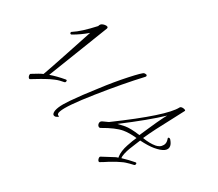

<svg xmlns="http://www.w3.org/2000/svg" viewBox="-117 -844 1167 1028"><g transform="rotate(20 466.5 -330.0)"><path d="M614 -35 627 -37Q627 -40 627 -44Q627 -58 633 -77Q639 -96 649.5 -115Q660 -134 667 -146Q674 -158 682 -169Q636 -182 602 -182Q558 -182 483 -154L479 -153Q473 -153 469 -158.5Q465 -164 465 -171Q465 -186 479 -190L514 -199Q795 -338 843 -402Q846 -406 854 -406Q858 -406 861.5 -405Q865 -404 868.5 -402.5Q872 -401 874 -399.5Q876 -398 876 -396Q876 -395 876 -394.5Q876 -394 875 -393Q858 -370 824 -327Q790 -284 763.5 -249Q737 -214 715 -181Q757 -166 791 -166Q802 -166 813 -170Q824 -174 832.5 -184.5Q841 -195 841 -210Q841 -216 840 -222Q838 -229 844 -229.5Q850 -230 854 -224Q866 -204 866 -190Q866 -151 788 -151Q757 -151 705 -163Q702 -158 688.5 -137Q675 -116 666 -101Q657 -86 649.5 -68Q642 -50 643 -40Q686 -45 721 -45Q730 -45 727 -36Q725 -29 718 -29Q706 -29 693.5 -27.5Q681 -26 672 -25Q663 -24 648 -19.5Q633 -15 627.5 -13.5Q622 -12 604.5 -5.5Q587 1 584.5 2Q582 3 561 12L540 20Q540 20 539.5 20Q539 20 538 20Q534 20 531.5 14.5Q529 9 529 3Q529 0 529.5 -2.5Q530 -5 531 -6.5Q532 -8 534 -9Q609 -34 614 -35ZM127 -327Q169 -334 219 -334Q228 -334 225 -325Q223 -318 216 -318Q203 -318 190 -317Q177 -316 162.5 -312.5Q148 -309 138.5 -306.5Q129 -304 112 -298Q95 -292 88.5 -289.5Q82 -287 62.5 -279.5Q43 -272 38 -270Q37 -270 36 -270Q32 -270 29.5 -275.5Q27 -281 27 -287Q27 -296 32 -298Q78 -317 97 -321Q116 -353 176 -464.5Q236 -576 256 -613Q214 -588 167 -571Q162 -569 159 -572Q156 -575 157 -579.5Q158 -584 163 -585Q209 -604 284 -662L288 -669Q295 -680 316 -680Q321 -680 325 -679Q329 -678 331.5 -676Q334 -674 334 -671Q334 -669 333 -666ZM616 -506Q623 -499 613 -492Q516 -419 392.5 -310.5Q269 -202 248 -163Q236 -143 251 -137Q256 -135 246 -131Q238 -128 236 -128Q219 -128 219 -143Q219 -158 233 -180Q247 -202 278 -233.5Q309 -265 332.5 -287Q356 -309 400 -349Q466 -410 529.5 -459.5Q593 -509 602 -509Q610 -509 616 -506ZM560 -205Q592 -207 603 -207Q635 -207 691 -189Q693 -192 726 -241.5Q759 -291 780 -319L795 -338Q711 -282 560 -205Z"/></g></svg>

Font: Bilbo Swash Caps
Style: Regular
Weight: 400
Designer: Robert E. Leuschke
Foundry: Robert E. Leuschke
Version: Version 1.003